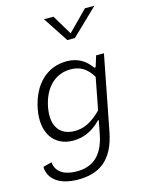

<svg xmlns="http://www.w3.org/2000/svg" viewBox="-145 -886 909 1185"><g transform="rotate(-15 310.0 -293.0)"><path d="M75 -274.5C46.5 -129 112.5 -28 237.5 -28C311.5 -28 370 -61.5 416 -110H421L404 -22C375.5 123 295 161 209.5 161C135.5 161 78 134 71.5 66L16 81C18.5 156.5 81.5 212 205 212C339 212 432 151.5 466 -23L558.5 -500H508.5L487 -430H477.5C443.5 -478 396.5 -512 321.5 -512C199 -512 104.5 -426 75 -274.5ZM255.5 -798.5H316L392 -672L517 -798.5H577.5L409.5 -637H361.5ZM139.5 -269.5C162.5 -387.5 234.5 -457.5 333.5 -457.5C388 -457.5 434.5 -436 471.5 -372.5L432.5 -168.5C368 -104 317 -83 262.5 -83C161 -83 117.5 -156.5 139.5 -269.5Z"/></g></svg>

Font: Monaspace Neon ExtraLight
Style: Italic
Weight: 200
Italic angle: -11°
Designer: Riley Cran & the Lettermatic Team
Foundry: Lettermatic
Version: Version 1.200 (Monaspace Neon)